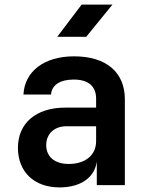

<svg xmlns="http://www.w3.org/2000/svg" viewBox="-20 -805 640 835"><path d="M229 -645H355L469 -785H335ZM239 10C331 10 392 -33 401 -103V0H523V-373C523 -491 442 -560 302 -560C170 -560 87 -493 82 -394H202C205 -436 242 -459 301 -459C365 -459 398 -429 398 -376V-337H264C136 -337 58 -269 58 -162C58 -59 127 10 239 10ZM279 -92C217 -92 181 -124 181 -174C181 -222 215 -256 270 -256H398V-191C398 -131 352 -92 279 -92Z"/></svg>

Font: JetBrains Mono
Style: Bold
Weight: 558
Monospace: yes
Designer: Philipp Nurullin, Konstantin Bulenkov
Foundry: JetBrains
Version: Version 2.305